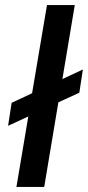

<svg xmlns="http://www.w3.org/2000/svg" viewBox="-20 -740 348 760"><path d="M26 -333 107 -371 166 -720H276L227 -427L308 -465L294 -373L211 -335L155 0H45L92 -279L12 -242Z"/></svg>

Font: Oak Sans Semibold
Style: Italic
Weight: 600
Italic angle: -9.49998°
Foundry: Erik Kennedy, Walven
Version: Version 1.000